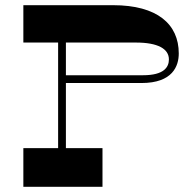

<svg xmlns="http://www.w3.org/2000/svg" viewBox="-20 -720 728 740"><path d="M416 -700H70V-556H204V-149H70V0H375V-149H234V-400H525C646 -400 669 -466 669 -514C669 -627 586 -700 416 -700ZM531 -430H234V-556H504C588 -556 631 -532 631 -491C631 -462 613 -430 531 -430Z"/></svg>

Font: Space Cowgirl Bold
Style: Regular
Weight: 700
Designer: Valery Marier
Foundry: Valery Marier
Version: Version 1.000;hotconv 1.0.109;makeotfexe 2.5.65596